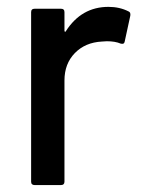

<svg xmlns="http://www.w3.org/2000/svg" viewBox="-20 -534 411 554"><path d="M293 -514.2Q325.2 -514.2 351.1 -501Q357.4 -498.5 356 -488.8L339.8 -414.1Q338.4 -405.3 328.1 -408.2Q312.5 -415 288.1 -415L273.9 -414.1Q226.1 -411.6 196 -380.9Q166 -350.1 166 -301.8V-9.8Q166 0 155.8 0H80.1Q69.8 0 69.8 -9.8V-499Q69.8 -508.8 80.1 -508.8H155.8Q166 -508.8 166 -499V-445.8Q166 -441.9 168.5 -442.4Q169.4 -442.4 169.9 -443.8Q214.8 -514.2 293 -514.2Z"/></svg>

Font: Gruenseis Font Medium
Style: Regular
Weight: 500
Designer: Jeremy Tribby
Foundry: Tribby Type
Version: Version 1.408;Glyphs 3.1.2 (3151)